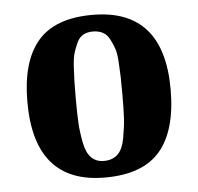

<svg xmlns="http://www.w3.org/2000/svg" viewBox="-42 -514 583 566"><g transform="rotate(-5 250.0 -230.5)"><path d="M251 -471Q462 -471 462 -232Q462 -111 410.5 -50.5Q359 10 247 10Q38 10 38 -232Q38 -351 89 -411Q140 -471 251 -471ZM319 -232Q319 -264 318.5 -280.5Q318 -297 316.5 -323.5Q315 -350 310.5 -364Q306 -378 298 -393.5Q290 -409 277.5 -415.5Q265 -422 248 -422Q232 -422 220 -415.5Q208 -409 201 -394Q194 -379 189.5 -364.5Q185 -350 183.5 -324.5Q182 -299 181.5 -281.5Q181 -264 181 -232Q181 -185 182.5 -158Q184 -131 190 -99.5Q196 -68 210.5 -53.5Q225 -39 248 -39Q273 -39 288.5 -53.5Q304 -68 310 -101Q316 -134 317.5 -159Q319 -184 319 -232Z"/></g></svg>

Font: Libra Serif Modern
Style: Bold
Weight: 700
Designer: Stefan Peev, Context Ltd
Foundry: Ascender Corporation
Version: Version 1.000